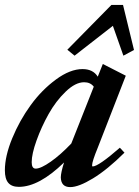

<svg xmlns="http://www.w3.org/2000/svg" viewBox="-26 -744 562 776"><path d="M275.4 -519 246.1 -543 424.3 -724.1H471.2L515.6 -542L472.7 -519L430.2 -639.6ZM50.3 11.2Q21.5 11.2 7.6 -4.9Q-6.3 -21 -6.3 -55.7Q-6.3 -112.8 23.4 -185.1Q53.2 -257.3 97.9 -318.8Q142.6 -380.4 200 -422.6Q257.3 -464.8 307.6 -464.8Q350.1 -464.8 369.1 -434.1L389.6 -485.4L482.4 -438L369.1 -147Q346.2 -91.3 346.2 -75.7Q346.2 -71.3 348.6 -71.3Q371.6 -71.3 458.5 -147L477.1 -127Q408.2 -58.6 350.1 -23.2Q292 12.2 257.8 12.2Q220.7 12.2 219.7 -27.3Q220.2 -47.4 232.9 -87.4Q131.8 11.2 50.3 11.2ZM102.1 -88.4Q102.1 -62.5 118.2 -62.5Q139.2 -62.5 179.2 -90.6Q219.2 -118.7 262.2 -164.1L353 -393.6Q339.4 -411.6 314 -411.6Q278.8 -411.6 239.3 -373.5Q199.7 -335.4 170.4 -283Q141.1 -230.5 121.6 -176Q102.1 -121.6 102.1 -88.4Z"/></svg>

Font: Elstob 6pt
Style: Italic
Weight: 700
Italic angle: -20°
Designer: Peter S. Baker
Version: Version 1.015